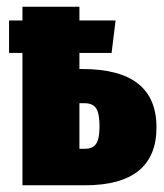

<svg xmlns="http://www.w3.org/2000/svg" viewBox="-20 -553 490 573"><path d="M447 -173Q447 0 233 0H47V-395H7V-492H47V-533H217V-492H325L313 -395H217V-347H226Q447 -347 447 -173ZM277 -176Q277 -214 267 -229.5Q257 -245 232 -245H217V-109H233Q257 -109 267 -124Q277 -139 277 -176Z"/></svg>

Font: Fira Sans Extra Condensed ExtraBold
Style: Regular
Weight: 800
Width: 1
Designer: Carrois Corporate & Edenspiekermann AG
Foundry: Carrois Corporate GbR & Edenspiekermann AG
Version: Version 4.203